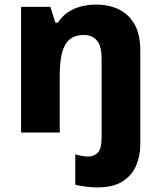

<svg xmlns="http://www.w3.org/2000/svg" viewBox="-20 -579 703 839"><path d="M405 240Q382 240 354.5 236.5Q327 233 309 228V96Q325 100 338 102.5Q351 105 367 105Q390 105 407 88.5Q424 72 424 22V-325Q424 -375 404.5 -400.5Q385 -426 346 -426Q306 -426 283 -405.5Q260 -385 250.5 -346Q241 -307 241 -250V0H72V-549H200L222 -480H233Q251 -508 277 -525.5Q303 -543 335 -551Q367 -559 400 -559Q456 -559 499.5 -538Q543 -517 568 -472.5Q593 -428 593 -358V53Q593 103 574.5 145.5Q556 188 515 214Q474 240 405 240Z"/></svg>

Font: Noto Sans Thai ExtraBold
Style: Regular
Weight: 800
Version: Version 2.001